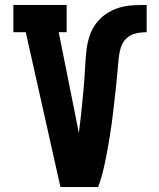

<svg xmlns="http://www.w3.org/2000/svg" viewBox="-20 -755 640 775"><path d="M224 0 84 -625H34V-735H249V-625H217L293 -245Q294 -238 295.5 -231Q297 -224 298 -217Q302 -245 305 -273.5Q308 -302 311 -330Q314 -358 316.5 -386Q319 -414 321 -442.5Q323 -471 324.5 -499Q326 -527 329.5 -555.5Q333 -584 342 -611Q351 -638 368 -660.5Q385 -683 408.5 -699Q432 -715 459.5 -723.5Q487 -732 515 -733.5Q543 -735 572 -735V-625Q550 -625 528 -620Q506 -615 490 -599.5Q474 -584 467.5 -562.5Q461 -541 459 -519.5Q457 -498 455 -476Q453 -454 451 -432Q449 -410 446.5 -388Q444 -366 441.5 -344.5Q439 -323 436.5 -301Q434 -279 431 -257.5Q428 -236 424.5 -214Q421 -192 417.5 -170.5Q414 -149 409.5 -127.5Q405 -106 400.5 -84.5Q396 -63 390 -42Q384 -21 376 0Z"/></svg>

Font: Iosevka Etoile Extrabold
Style: Regular
Weight: 800
Designer: Belleve Invis
Foundry: Belleve Invis
Version: Version 22.1.2; ttfautohint (v1.8.4)